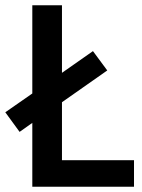

<svg xmlns="http://www.w3.org/2000/svg" viewBox="-36 -705 538 725"><path d="M470 -100V0H86V-241L38 -207L-16 -281L86 -352V-685H198V-430L315 -512L369 -439L198 -319V-100Z"/></svg>

Font: Cairo SemiBold
Style: Regular
Weight: 600
Designer: Mohamed Gaber, Accademia di Belle Arti di Urbino and others
Foundry: Kief Type Foundry, Accademia di Belle Arti di Urbino and others
Version: Version 3.011